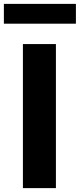

<svg xmlns="http://www.w3.org/2000/svg" viewBox="-50 -969 411 989"><path d="M341 -949H-30V-847H341ZM68 -742V0H238V-742Z"/></svg>

Font: 18Franklin
Style: Bold
Weight: 700
Designer: Pablo Impallari, Rodrigo Fuenzalida (Modified by Dan O. Williams)
Version: Version 0.025;PS 000.025;hotconv 1.0.88;makeotf.lib2.5.64775